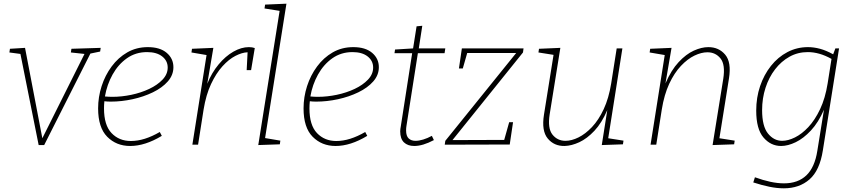

<svg xmlns="http://www.w3.org/2000/svg" viewBox="-20 -786 4641 1043"><path d="M190 2 91 -493 31 -501 34 -521 116 -526 210 -35 439 -493 365 -501 368 -521 527 -526 524 -506 471 -495 220 2Z M687 7Q612 7 562.5 -43Q513 -93 513 -197Q513 -259 532 -318Q551 -377 586.5 -425Q622 -473 671.5 -501.5Q721 -530 783 -530Q849 -530 885.5 -499Q922 -468 922 -421Q922 -378 891.5 -343.5Q861 -309 810.5 -284.5Q760 -260 700 -247Q640 -234 582 -234Q572 -234 563.5 -234.5Q555 -235 547 -236Q545 -216 545 -197Q545 -106 586 -63Q627 -20 691 -20Q764 -20 848 -69L859 -48Q768 7 687 7ZM779 -503Q717 -503 669.5 -469.5Q622 -436 591.5 -381Q561 -326 550 -262Q570 -260 591 -260Q641 -260 693.5 -271Q746 -282 790.5 -303Q835 -324 863 -353.5Q891 -383 891 -419Q891 -456 861 -479.5Q831 -503 779 -503Z M1025 0 1102 -487 1020 -501 1023 -521 1139 -526 1106 -331Q1130 -391 1167.5 -436Q1205 -481 1248 -505.5Q1291 -530 1332 -530Q1350 -530 1364 -525L1344 -405H1320L1325 -502Q1295 -501 1259 -482.5Q1223 -464 1188.5 -426Q1154 -388 1126.5 -329.5Q1099 -271 1086 -191L1056 0Z M1383 2 1499 -727 1417 -740 1420 -761 1536 -766 1420 -36 1503 -22 1500 -2Z M1803 7Q1728 7 1678.5 -43Q1629 -93 1629 -197Q1629 -259 1648 -318Q1667 -377 1702.5 -425Q1738 -473 1787.5 -501.5Q1837 -530 1899 -530Q1965 -530 2001.5 -499Q2038 -468 2038 -421Q2038 -378 2007.5 -343.5Q1977 -309 1926.5 -284.5Q1876 -260 1816 -247Q1756 -234 1698 -234Q1688 -234 1679.5 -234.5Q1671 -235 1663 -236Q1661 -216 1661 -197Q1661 -106 1702 -63Q1743 -20 1807 -20Q1880 -20 1964 -69L1975 -48Q1884 7 1803 7ZM1895 -503Q1833 -503 1785.5 -469.5Q1738 -436 1707.5 -381Q1677 -326 1666 -262Q1686 -260 1707 -260Q1757 -260 1809.5 -271Q1862 -282 1906.5 -303Q1951 -324 1979 -353.5Q2007 -383 2007 -419Q2007 -456 1977 -479.5Q1947 -503 1895 -503Z M2337 -25Q2277 7 2230 7Q2195 7 2174.5 -12.5Q2154 -32 2154 -73Q2154 -80 2155 -86Q2156 -92 2157 -98L2219 -497H2123L2126 -517L2224 -523L2243 -643L2274 -646L2255 -523H2399L2395 -497H2250L2188 -102Q2187 -97 2186.5 -90.5Q2186 -84 2186 -78Q2186 -47 2200 -34Q2214 -21 2237 -21Q2256 -21 2279 -28Q2302 -35 2326 -48Z M2767 -122 2749 -1 2396 0 2399 -21 2784 -498H2518L2494 -414H2473L2489 -523H2824L2821 -501L2438 -25L2719 -26L2746 -122Z M3047 7Q2990 8 2955.5 -33.5Q2921 -75 2935 -163L2987 -488L2905 -501L2908 -521L3024 -526L2966 -165Q2954 -89 2981 -55Q3008 -21 3052 -21Q3085 -21 3122.5 -39.5Q3160 -58 3196 -96Q3232 -134 3259.5 -193Q3287 -252 3300 -332L3330 -523H3361L3284 -35L3367 -22L3364 -2L3249 2L3279 -188Q3249 -118 3209 -75.5Q3169 -33 3127 -13.5Q3085 6 3047 7Z M3851 2 3909 -358Q3921 -435 3894 -468.5Q3867 -502 3823 -502Q3790 -502 3752.5 -484Q3715 -466 3679 -428Q3643 -390 3615.5 -331Q3588 -272 3575 -191L3545 0H3514L3591 -487L3509 -501L3512 -521L3628 -526L3595 -333Q3626 -405 3666.5 -448.5Q3707 -492 3749 -511Q3791 -530 3828 -530Q3885 -530 3919.5 -489Q3954 -448 3940 -360L3888 -35L3971 -22L3968 -2Z M4238 237Q4201 237 4159.5 228.5Q4118 220 4072 205L4081 177Q4125 193 4164.5 201.5Q4204 210 4239 210Q4315 210 4360.5 166.5Q4406 123 4420 33L4456 -190Q4426 -121 4385.5 -77.5Q4345 -34 4302.5 -13.5Q4260 7 4223 7Q4167 7 4127.5 -39Q4088 -85 4088 -185Q4088 -256 4109 -318Q4130 -380 4168 -428Q4206 -476 4257.5 -503Q4309 -530 4369 -530Q4401 -530 4434.5 -521Q4468 -512 4506 -491L4518 -523H4538L4450 31Q4433 140 4377.5 188.5Q4322 237 4238 237ZM4229 -21Q4261 -21 4298.5 -39.5Q4336 -58 4371.5 -96Q4407 -134 4435 -193Q4463 -252 4476 -333L4497 -466Q4463 -485 4431 -494Q4399 -503 4368 -503Q4314 -503 4269 -478Q4224 -453 4190.5 -409.5Q4157 -366 4138.5 -309Q4120 -252 4120 -188Q4120 -100 4152 -60.5Q4184 -21 4229 -21Z"/></svg>

Font: Bitter ExtraLight
Style: Italic
Weight: 200
Italic angle: -9°
Designer: Sol Matas, and Bitter project Authors
Foundry: Sol Matas
Version: Version 2.001